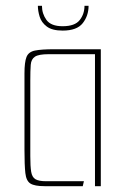

<svg xmlns="http://www.w3.org/2000/svg" viewBox="-20 -639 436 659"><path d="M133 0Q99 0 84.5 -9Q70 -18 67 -45Q64 -72 64 -125V-387Q64 -426 71 -443.5Q78 -461 100 -465.5Q122 -470 167 -470H326V0H306V-453H147Q113 -453 100 -444.5Q87 -436 85.5 -416.5Q84 -397 84 -362V-103Q84 -68 87 -49.5Q90 -31 101.5 -24Q113 -17 138 -17H268L264 0ZM195 -534Q159 -534 140.5 -548Q122 -562 116 -582Q110 -602 110 -619H124Q124 -592 139.5 -570.5Q155 -549 195 -549Q237 -549 253.5 -570Q270 -591 270 -619H284Q284 -585 264 -559.5Q244 -534 195 -534Z"/></svg>

Font: Smooch Sans Thin
Style: Regular
Weight: 100
Designer: Robert E. Leuschke
Foundry: Robert E. Leuschke
Version: Version 1.010